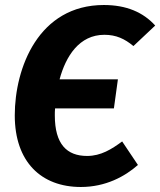

<svg xmlns="http://www.w3.org/2000/svg" viewBox="-20 -730 640 767"><path d="M328 -107C247 -107 199 -154 199 -269C199 -278 199 -287 200 -297H435L451 -413H218C243 -506 297 -591 397 -591C444 -591 478 -575 513 -546L600 -628C552 -681 485 -710 395 -710C134 -710 39 -459 39 -269C39 -83 145 17 303 17C402 17 479 -25 531 -71L468 -165C426 -134 383 -107 328 -107Z"/></svg>

Font: Fira Sans
Style: Bold Italic
Weight: 700
Italic angle: -8°
Designer: bBox Type GmbH & Carrois Corporate GbR & Edenspiekermann AG
Foundry: bBox Type GmbH & Carrois Corporate GbR & Edenspiekermann AG
Version: Version 4.301;PS 004.301;hotconv 1.0.88;makeotf.lib2.5.64775